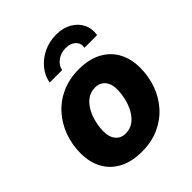

<svg xmlns="http://www.w3.org/2000/svg" viewBox="-212 -894 1034 1034"><g transform="rotate(-45 305.0 -376.5)"><path d="M268.1 10.7Q192.4 10.7 138.7 -17.3Q85 -45.4 56.6 -96.7Q28.3 -147.9 28.3 -217.3Q28.3 -283.2 50 -342.3Q71.8 -401.4 112.5 -447Q153.3 -492.7 211.4 -518.6Q269.5 -544.4 342.3 -544.4Q418 -544.4 471.4 -516.1Q524.9 -487.8 553.2 -436.5Q581.5 -385.3 581.5 -316.4Q581.5 -251 560.5 -192.1Q539.6 -133.3 499 -87.6Q458.5 -42 400.4 -15.6Q342.3 10.7 268.1 10.7ZM275.9 -120.6Q311.5 -120.6 337.2 -140.1Q362.8 -159.7 379.4 -190.4Q396 -221.2 403.8 -256.1Q411.6 -291 411.6 -320.8Q411.6 -350.1 402.1 -370.6Q392.6 -391.1 375.5 -402.1Q358.4 -413.1 334.5 -413.1Q298.8 -413.1 272.9 -393.6Q247.1 -374 230.7 -343.5Q214.4 -313 206.5 -278.6Q198.7 -244.1 198.7 -213.4Q198.7 -169.9 219.5 -145.3Q240.2 -120.6 275.9 -120.6ZM386.7 -762.7Q438.5 -762.7 475.8 -741.5Q513.2 -720.2 531 -684.6Q548.8 -648.9 541.5 -604.5H445.3Q450.7 -635.3 429.7 -655.3Q408.7 -675.3 372.6 -675.3Q336.4 -675.3 308.6 -655.3Q280.8 -635.3 275.4 -604.5H180.2Q188 -648.9 217.3 -684.6Q246.6 -720.2 290.8 -741.5Q335 -762.7 386.7 -762.7Z"/></g></svg>

Font: Inter 20pt ExtraBold
Style: Italic
Weight: 800
Italic angle: -9.3988°
Version: Version 4.001;git-66647c0bb